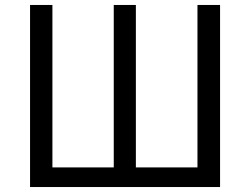

<svg xmlns="http://www.w3.org/2000/svg" viewBox="-20 -753 1006 773"><path d="M101 0V-733H191V-79H438V-733H527V-79H775V-733H866V0Z"/></svg>

Font: Noto Sans HK
Style: Regular
Weight: 400
Designer: Ryoko NISHIZUKA 西塚涼子 (kana, bopomofo & ideographs); Paul D. Hunt (Latin, Greek & Cyrillic); Sandoll Communications 산돌커뮤니
Foundry: Adobe
Version: Version 2.004-H2;hotconv 1.0.118;makeotfexe 2.5.65603